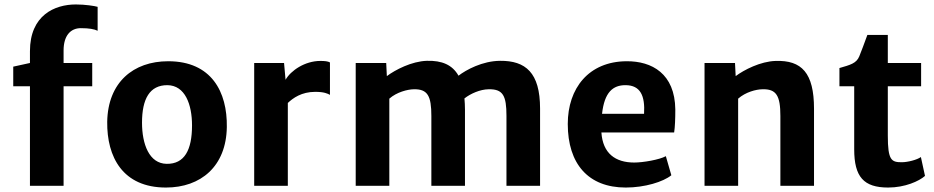

<svg xmlns="http://www.w3.org/2000/svg" viewBox="-20 -842 4233 870"><path d="M115.7 0H268.1V-451.2H397.9V-556.6H268.1V-613.3C268.1 -680.7 299.8 -714.4 346.2 -714.4C384.3 -714.4 407.2 -710 422.4 -702.6V-811C410.2 -814.9 365.7 -821.8 323.7 -821.8C227.5 -821.8 115.7 -772.9 115.7 -609.9V-556.6L40 -540V-451.2H115.7Z M465.8 -290C463.9 -131.3 535.6 7.8 731.9 7.8C889.6 7.8 1005.4 -87.9 1007.8 -266.6C1010.3 -425.3 938.5 -564.5 742.2 -564.5C584 -564.5 468.8 -468.8 465.8 -290ZM735.4 -99.6C655.8 -100.6 623.5 -189 623.5 -286.1C623.5 -394 658.2 -456.5 738.8 -456.1C818.8 -455.1 850.1 -368.7 850.1 -273.9C850.1 -162.1 815.9 -98.6 735.4 -99.6Z M1131.8 0H1284.2V-375.5C1307.6 -397.5 1346.2 -425.8 1408.2 -425.8C1448.7 -425.8 1464.4 -418 1475.1 -412.1V-559.1C1465.8 -564.5 1450.7 -565.9 1431.6 -565.9C1361.3 -565.9 1297.4 -522 1273.9 -480.5L1267.1 -556.6H1131.8Z M1591.8 0H1744.1V-395C1777.8 -424.8 1827.1 -437 1854.5 -437.5C1918 -439 1934.6 -407.2 1934.6 -316.4V0H2086.9V-345.2C2086.9 -363.3 2085.9 -380.4 2084.5 -396C2112.3 -418 2155.8 -437 2193.8 -437.5C2259.8 -439 2274.9 -407.7 2274.9 -316.9V0H2427.2V-350.1C2427.2 -513.2 2361.3 -567.4 2246.1 -566.4C2166 -565.9 2091.8 -525.4 2057.6 -499C2029.8 -548.3 1982.4 -568.4 1914.1 -566.4C1845.7 -564.5 1770.5 -525.4 1732.9 -497.1L1730 -556.6H1591.8Z M2552.7 -280.3C2552.7 -99.6 2645.5 7.8 2815.4 7.8C2901.9 7.8 2985.4 -18.1 3022 -47.9L2997.1 -134.3C2967.8 -118.2 2893.6 -105.5 2854 -105.5C2768.1 -105.5 2711.4 -147 2705.1 -241.7H3034.7C3038.6 -266.6 3040 -304.2 3040 -346.2C3038.1 -508.3 2934.1 -565.4 2818.8 -564.5C2647.9 -563.5 2552.7 -442.4 2552.7 -280.3ZM2708 -326.2C2718.8 -424.8 2757.8 -456.1 2814 -456.1C2882.3 -456.1 2903.3 -407.7 2898.4 -326.2Z M3172.4 0H3324.7V-395C3358.4 -424.8 3405.8 -437 3434.1 -437.5C3498 -439.5 3516.1 -408.2 3516.1 -316.4V0H3668.5V-349.1C3668.5 -512.2 3612.3 -569.8 3494.6 -565.9C3426.3 -564 3351.1 -525.4 3313.5 -497.1L3310.5 -556.6H3172.4Z M3850.6 -165.5C3850.6 -40.5 3893.6 7.8 4004.4 7.8C4080.6 7.8 4144.5 -21 4171.4 -44.9L4152.8 -130.4C4135.3 -117.7 4092.8 -106.9 4066.4 -106.9C4019.5 -106.9 4002.9 -114.7 4002.9 -227.5V-451.2H4153.8V-556.6H4002.9V-683.6H3910.2C3897 -647.5 3882.8 -608.9 3873.5 -586.4C3860.4 -554.7 3832.5 -547.9 3783.7 -533.7V-451.2H3850.6Z"/></svg>

Font: Merriweather Sans
Style: Bold
Weight: 700
Designer: Eben Sorkin ( eben@eyebytes.com )
Foundry: Eben Sorkin
Version: Version 1.003